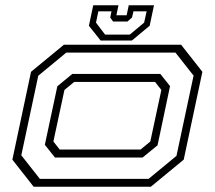

<svg xmlns="http://www.w3.org/2000/svg" viewBox="-20 -710 816 730"><path d="M108 0 27 -103 98 -437 223 -540H668.5L749.5 -437L678.5 -103L553.5 0ZM131.5 -30H545L651 -117.5L716 -422.5L647 -510H232L125.5 -422L61 -119.5ZM189 -111 150.5 -159.5 198 -382 255 -429H589.5L626.5 -382.5L579 -157.5L522 -111ZM207 -141.5H514.5L551.5 -172L593.5 -368L569.5 -398.5H262L225 -368L183 -172ZM362.5 -556 318 -612 334.5 -690H430.5L422.5 -652H461.5L469.5 -690H565.5L549 -612L481.5 -556ZM379.5 -578.5H473.5L528 -624L537.5 -667H487.5L482 -643.5L464.5 -628H410L399 -643.5L404 -667H354L345 -624Z"/></svg>

Font: Tourney Expanded Light
Style: Italic
Weight: 300
Width: 7
Italic angle: -12°
Designer: Tyler Finck
Foundry: Etcetera Type Co
Version: Version 1.010; ttfautohint (v1.8.3)